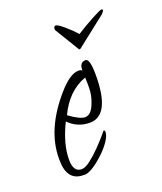

<svg xmlns="http://www.w3.org/2000/svg" viewBox="-95 -518 500 592"><g transform="rotate(-20 154.5 -221.5)"><path d="M156 -453Q162 -453 181 -437Q200 -421 216 -403Q244 -421 272 -436Q300 -451 305 -451Q309 -451 309 -448Q309 -446 306.5 -442.5Q304 -439 302 -437L204 -360Q200 -357 198 -360L150 -439Q149 -440 149 -444Q149 -453 156 -453ZM79 10Q25 10 25 -59V-64Q25 -159 107 -253Q146 -298 174 -298Q182 -298 186 -294Q185 -321 206 -321Q220 -321 220 -267Q220 -135 153 -135Q113 -135 84 -164Q53 -101 53 -50Q53 -9 80 -9Q92 -9 109.5 -22.5Q127 -36 144 -53.5Q161 -71 172.5 -84.5Q184 -98 184 -98Q188 -98 188 -92Q188 -80 177 -63.5Q166 -47 149.5 -31Q133 -15 116 -3.5Q99 8 87 10ZM145 -156Q165 -156 177 -188Q187 -212 187 -238V-254Q187 -265 186.5 -269.5Q186 -274 186 -271Q126 -249 94 -181Q128 -156 145 -156Z"/></g></svg>

Font: Petemoss
Style: Regular
Weight: 400
Designer: Robert E. Leuschke
Foundry: Robert E. Leuschke
Version: Version 1.010; ttfautohint (v1.8.3)